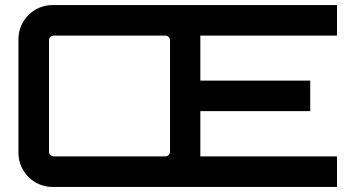

<svg xmlns="http://www.w3.org/2000/svg" viewBox="-20 -740 1414 760"><path d="M188 0H1314V-121H773V-300H1208V-421H773V-599H1314V-720H188C114 -720 53 -660 53 -585V-135C53 -60 114 0 188 0ZM193 -121C183 -121 174 -129 174 -139V-581C174 -591 183 -599 193 -599H635C644 -599 653 -591 653 -581V-139C653 -129 644 -121 635 -121Z"/></svg>

Font: Orbitron SemiBold
Style: Regular
Weight: 600
Designer: Matt McInerney
Foundry: The League of Moveable Type
Version: Version 2.001